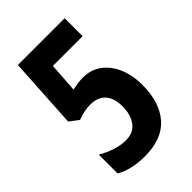

<svg xmlns="http://www.w3.org/2000/svg" viewBox="-216 -802 900 900"><g transform="rotate(-45 234.5 -352.0)"><path d="M252 -457Q304 -457 342.5 -429Q381 -401 403 -351Q425 -301 425 -235Q425 -120 368 -55Q311 10 196 10Q108 10 49 -24V-149Q81 -130 117 -118Q153 -106 187 -106Q237 -106 262.5 -140.5Q288 -175 288 -230Q288 -285 262 -314Q236 -343 185 -343Q147 -343 102 -326L57 -360L78 -714H388V-595H191L181 -448Q203 -453 220.5 -455Q238 -457 252 -457Z"/></g></svg>

Font: Noto Sans Arabic ExtCond
Style: Bold
Weight: 700
Width: 2
Designer: Monotype Design Team, Nadine Chahine, Nizar Qandah and Khaled Hosny
Foundry: Monotype Imaging Inc.
Version: Version 2.012; ttfautohint (v1.8.4.7-5d5b)